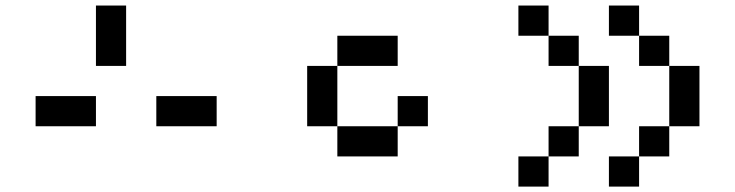

<svg xmlns="http://www.w3.org/2000/svg" viewBox="-20 -576 2707 707"><path d="M555.6 -111.1H777.8V-222.2H555.6ZM111.1 -111.1H333.3V-222.2H111.1ZM444.4 -333.3V-555.6H333.3V-333.3Z M1111.1 -111.1H1222.2V0H1444.4V-111.1H1222.2V-333.3H1111.1ZM1444.4 -111.1H1555.6V-222.2H1444.4ZM1222.2 -333.3H1444.4V-444.4H1222.2Z M2111.1 -333.3V-111.1H2222.2V-333.3ZM2111.1 -333.3V-444.4H2000V-555.6H1888.9V-444.4H2000V-333.3ZM2222.2 -444.4H2333.3V-333.3H2444.4V-111.1H2555.6V-333.3H2444.4V-444.4H2333.3V-555.6H2222.2ZM2000 111.1V0H1888.9V111.1ZM2000 0H2111.1V-111.1H2000ZM2222.2 111.1H2333.3V0H2222.2ZM2333.3 0H2444.4V-111.1H2333.3Z"/></svg>

Font: linjaSipiki
Style: Regular
Weight: 500
Foundry: Made with Bits'n'Picas by Kreative Software
Version: Version 1.3